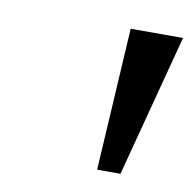

<svg xmlns="http://www.w3.org/2000/svg" viewBox="-45 -774 379 372"><g transform="rotate(10 144.0 -588.0)"><path d="M168 -447.3 184.6 -727.5H287.6L213.9 -447.3Z"/></g></svg>

Font: Inter Variable
Style: Italic
Weight: 400
Italic angle: -9.39999°
Designer: Rasmus Andersson
Foundry: rsms
Version: Version 4.001;git-9221beed3